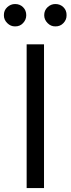

<svg xmlns="http://www.w3.org/2000/svg" viewBox="-47 -952 357 972"><path d="M175.8 -727.5V0H87.9V-727.5ZM29.3 -818.4Q6.8 -817.9 -10.5 -835.2Q-27.8 -852.5 -27.3 -875Q-27.8 -899.4 -10.5 -915.5Q6.8 -931.6 29.3 -931.6Q53.7 -931.6 69.8 -915.5Q85.9 -899.4 85.9 -875Q85.9 -852.5 69.8 -835.2Q53.7 -817.9 29.3 -818.4ZM233.4 -818.4Q210.9 -817.9 193.8 -835.2Q176.8 -852.5 176.8 -875Q176.8 -899.4 193.8 -915.5Q210.9 -931.6 233.4 -931.6Q257.8 -931.6 274.2 -915.5Q290.5 -899.4 290 -875Q290.5 -852.5 274.2 -835.2Q257.8 -817.9 233.4 -818.4Z"/></svg>

Font: Inter
Style: Regular
Weight: 400
Designer: Rasmus Andersson
Foundry: rsms
Version: Version 4.000;git-8c9346024